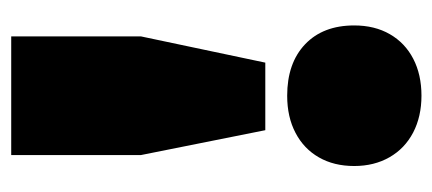

<svg xmlns="http://www.w3.org/2000/svg" viewBox="-240 -360 790 351"><g transform="rotate(90 155.5 -185.0)"><path d="M284 -437Q284 -400 268.2 -372.5Q252.5 -345 223.5 -329.8Q194.5 -314.5 155.5 -314.5Q96 -314.5 61.5 -347.2Q27 -380 27 -437Q27 -474.5 43 -502.2Q59 -530 88 -545Q117 -560 155.5 -560Q193.5 -560 222.8 -544.8Q252 -529.5 268 -501.5Q284 -473.5 284 -437ZM95 -274.5H218.5L264 -47V190H47V-47Z"/></g></svg>

Font: Encode Sans Semi Condensed Black
Style: Regular
Weight: 900
Width: 4
Designer: Multiple Designers
Foundry: Impallari Type
Version: Version 2.000